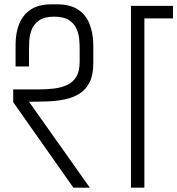

<svg xmlns="http://www.w3.org/2000/svg" viewBox="-20 -867 819 887"><path d="M779 -840V-782H647V0H585V-840ZM411 -574Q411 -521 394 -487Q377 -453 347.5 -434.5Q318 -416 280 -408Q242 -400 199.5 -398.5Q157 -397 114 -397L395 0H319L41 -395Q41 -408 41 -415.5Q41 -423 41 -431Q41 -439 41 -454H90Q125 -454 160.5 -454Q196 -454 229.5 -458Q263 -462 290 -474.5Q317 -487 332.5 -512.5Q348 -538 348 -582V-646Q348 -661 346 -685Q344 -709 334 -733Q324 -757 299.5 -773.5Q275 -790 230 -790Q184 -790 159.5 -772Q135 -754 125.5 -728Q116 -702 115 -675.5Q114 -649 114 -632V-560H52V-620V-660Q52 -716 69 -757.5Q86 -799 122.5 -823Q159 -847 217 -847H243Q303 -847 339.5 -823.5Q376 -800 393 -758Q410 -716 411 -663Q411 -641 411 -632.5Q411 -624 411 -613.5Q411 -603 411 -574Z"/></svg>

Font: Matangi
Style: Regular
Weight: 400
Designer: Prashant Pant
Foundry: The Graphic Ant
Version: Version 3.002